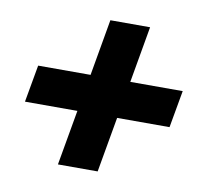

<svg xmlns="http://www.w3.org/2000/svg" viewBox="-64 -611 729 671"><g transform="rotate(10 300.0 -276.0)"><path d="M217 -208H31L54.5 -340H240.5L275.5 -540H416.5L381.5 -340H567.5L544 -208H358L323.5 -12H182.5Z"/></g></svg>

Font: JuliaMono Black
Style: Italic
Weight: 900
Italic angle: -9°
Monospace: yes
Designer: cormullion
Foundry: corm
Version: Version 0.057; ttfautohint (v1.8.4)